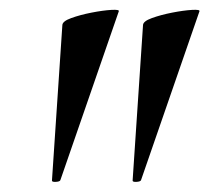

<svg xmlns="http://www.w3.org/2000/svg" viewBox="-20 -660 423 388"><path d="M85 -295 106 -609Q106 -617 124 -623.5Q142 -630 165 -634.5Q188 -639 205 -640Q222 -641 220 -637L102 -296Q101 -293 93 -292.5Q85 -292 85 -295ZM248 -295 269 -609Q269 -617 287 -623.5Q305 -630 328 -634.5Q351 -639 368 -640Q385 -641 383 -637L265 -296Q264 -293 256 -292.5Q248 -292 248 -295Z"/></svg>

Font: Cormorant Garamond Light
Style: Bold Italic
Weight: 700
Italic angle: -10°
Version: Version 4.001